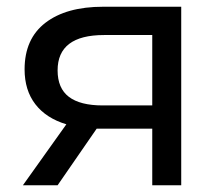

<svg xmlns="http://www.w3.org/2000/svg" viewBox="-20 -550 652 570"><path d="M518 -530V0H432V-168H278H267L151 0H48L177 -181Q117 -199 85 -240.5Q53 -282 53 -344Q53 -435 115 -482.5Q177 -530 286 -530ZM285 -237H432V-446H289Q151 -446 151 -341Q151 -288 184.5 -262.5Q218 -237 285 -237Z"/></svg>

Font: APTA Sans Medium
Style: Bold
Weight: 500
Version: Version 7.200